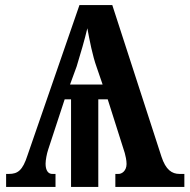

<svg xmlns="http://www.w3.org/2000/svg" viewBox="-20 -734 745 754"><path d="M4 0H198V-51H187C169 -50 159 -65 159 -91C159 -106 164 -131 169 -146L234 -344H259V0H366V-344H403L470 -133C473 -122 477 -105 477 -90C477 -63 458 -50 444 -51H433V0H704V-51H685C655 -51 631 -67 614 -119L421 -714H292L88 -124C69 -65 50 -51 15 -51H4ZM255 -402 281 -473C296 -522 313 -580 323 -623C332 -575 343 -516 360 -469L383 -402Z"/></svg>

Font: Noto Serif Condensed
Style: Bold
Weight: 700
Width: 3
Designer: Monotype Design Team
Foundry: Monotype Imaging Inc.
Version: Version 2.015